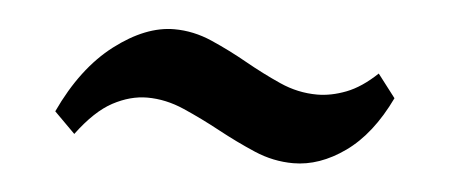

<svg xmlns="http://www.w3.org/2000/svg" viewBox="-28 -475 585 248"><g transform="rotate(5 265.0 -351.5)"><path d="M46 -312Q73 -370 113 -400.5Q153 -431 190 -431Q215 -431 239 -420.5Q263 -410 286 -397Q309 -384 332.5 -373.5Q356 -363 381 -363Q399 -363 418.5 -370.5Q438 -378 458 -397L481 -367Q458 -319 425 -295.5Q392 -272 358 -272Q332 -272 307.5 -282.5Q283 -293 259 -306Q235 -319 211 -329.5Q187 -340 163 -340Q141 -340 118.5 -328Q96 -316 73 -285Z"/></g></svg>

Font: PT Serif
Style: Bold
Weight: 700
Designer: A.Korolkova, O.Umpeleva, V.Yefimov
Foundry: ParaType Ltd
Version: Version 1.000W OFL; ttfautohint (v1.6)